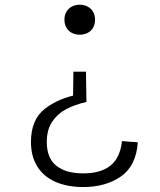

<svg xmlns="http://www.w3.org/2000/svg" viewBox="-20 -532 660 794"><path d="M283.5 -235.5H335.5L337.5 -110.5Q288 -99 252.2 -79.8Q216.5 -60.5 195 -27.5Q173.5 5.5 173.5 55Q173.5 121.5 212.8 153.2Q252 185 324.5 185Q396.5 185 436.8 152.8Q477 120.5 484.5 51.5L550 56.5Q543 154 480 197.8Q417 241.5 324.5 241.5Q258.5 241.5 209.8 220.2Q161 199 134.5 157Q108 115 108 55Q108 -37 164.8 -81.5Q221.5 -126 308.5 -142.5L282 -118ZM373 -450.5Q373 -431.5 364.8 -417.2Q356.5 -403 342 -395.8Q327.5 -388.5 310 -388.5Q292 -388.5 277.5 -395.8Q263 -403 254.8 -417.2Q246.5 -431.5 246.5 -450.5Q246.5 -469.5 254.8 -483.5Q263 -497.5 277.5 -505Q292 -512.5 310 -512.5Q327.5 -512.5 342 -505Q356.5 -497.5 364.8 -483.5Q373 -469.5 373 -450.5Z"/></svg>

Font: Monaspace Xenon Var
Style: Regular
Weight: 400
Designer: Riley Cran and the Lettermatic Team
Version: Version 1.000 (Monaspace Xenon Var)